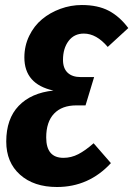

<svg xmlns="http://www.w3.org/2000/svg" viewBox="-20 -729 531 765"><path d="M306.2 -709Q369.6 -709 413.1 -686.3Q456.5 -663.6 491.2 -617.2L409.2 -542Q364.3 -595.2 314 -595.2Q275.4 -595.2 253.2 -565.7Q231 -536.1 231 -490.2Q231 -457 249.3 -439.5Q267.6 -421.9 301.8 -421.9H355L320.8 -309.1H284.2Q226.6 -309.1 195.3 -276.1Q164.1 -243.2 164.1 -181.2Q164.1 -100.1 232.9 -100.1Q263.7 -100.1 292 -114.7Q320.3 -129.4 353 -158.2L421.9 -79.1Q334 16.1 207 16.1Q114.7 16.1 59.8 -33Q4.9 -82 4.9 -165Q4.9 -255.4 54.4 -307.1Q104 -358.9 192.9 -368.2Q77.1 -393.6 77.1 -500Q77.1 -546.4 96.4 -586.2Q115.7 -626 147.5 -652.3Q179.2 -678.7 220.5 -693.8Q261.7 -709 306.2 -709Z"/></svg>

Font: Fira Sans Compressed
Style: Bold Italic
Weight: 700
Width: 3
Italic angle: -8°
Designer: Carrois Corporate & Edenspiekermann AG
Foundry: Carrois Corporate GbR & Edenspiekermann AG
Version: Version 4.203;PS 004.203;hotconv 1.0.88;makeotf.lib2.5.64775